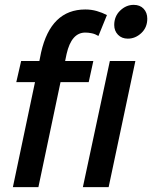

<svg xmlns="http://www.w3.org/2000/svg" viewBox="-20 -770 626 790"><path d="M33 0 124 -432H47L67 -519H142L149 -554Q189 -731 331 -731Q356 -731 378.5 -724.5Q401 -718 420 -708L385 -622Q372 -630 358 -633Q344 -636 331 -636Q274 -636 254 -548L248 -519H364L345 -432H229L138 0ZM450 -667Q450 -703 474.5 -726.5Q499 -750 530 -750Q556 -750 571 -734Q586 -718 586 -693Q586 -657 561.5 -634Q537 -611 506 -611Q481 -611 465.5 -627Q450 -643 450 -667ZM321 0 432 -519H537L427 0Z"/></svg>

Font: Radio Canada Condensed Medium
Style: Italic
Weight: 500
Width: 3
Italic angle: -12°
Designer: Charles Daoud, Etienne Aubert Bonn, Alexandre Saumier Demers, Jacques Le Bailly
Foundry: Radio-Canada
Version: Version 2.104; ttfautohint (v1.8.4.7-5d5b);gftools[0.9.28.de